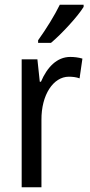

<svg xmlns="http://www.w3.org/2000/svg" viewBox="-20 -786 377 806"><path d="M331 -757V-766H231C209 -721 175 -666 140 -617V-606H194C237 -642 306 -716 331 -757ZM275 -547C219 -547 178 -504 152 -443H147L137 -537H71V0H154V-282C153 -388 204 -464 269 -464C285 -464 301 -462 314 -457L326 -540C309 -545 291 -547 275 -547Z"/></svg>

Font: Noto Sans Condensed
Style: Regular
Weight: 400
Width: 3
Designer: Monotype Design Team
Foundry: Monotype Imaging Inc.
Version: Version 2.013